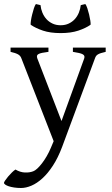

<svg xmlns="http://www.w3.org/2000/svg" viewBox="-33 -691 556 955"><path d="M492.7 -433.1Q478 -429.7 468.8 -426.8Q459.5 -423.8 453.6 -420.2Q447.8 -416.5 444.6 -411.9Q441.4 -407.2 439 -399.9L275.9 40Q255.4 94.2 230.2 132.8Q205.1 171.4 178 196Q150.9 220.7 123.5 232.4Q96.2 244.1 71.8 244.1Q53.2 244.1 37.6 241.7Q22 239.3 10.7 235.6Q-0.5 231.9 -6.8 227.3Q-13.2 222.7 -13.2 218.3Q-13.2 215.3 -7.3 206.5Q-1.5 197.8 7.3 187.3Q16.1 176.8 26.1 167Q36.1 157.2 43.9 152.3Q67.4 166 90.6 167Q113.8 168 131.8 161.1Q140.6 158.2 152.3 147.5Q164.1 136.7 176 121.1Q188 105.5 199.5 85.7Q210.9 65.9 219.7 44.9L233.9 11.2L73.7 -399.9Q69.3 -413.6 56.6 -420.7Q43.9 -427.7 19.5 -433.1V-454.1H208V-433.1Q189 -430.7 177 -428.2Q165 -425.8 158.4 -422.1Q151.9 -418.5 150.9 -413.1Q149.9 -407.7 152.8 -399.9L272.9 -88.9L385.7 -399.9Q388.2 -407.2 386.5 -412.4Q384.8 -417.5 378.2 -421.1Q371.6 -424.8 359.6 -427.5Q347.7 -430.2 329.6 -433.1V-454.1H492.7ZM268.6 -526.4Q217.3 -526.4 180.9 -538.6Q144.5 -550.8 119.6 -567.9Q118.7 -573.7 120.8 -588.4Q123 -603 127 -619.1Q130.9 -635.3 135.7 -649.9Q140.6 -664.6 145.5 -670.9L168.5 -665.5Q170.4 -646.5 177.7 -628.4Q185.1 -610.4 197.5 -596.4Q210 -582.5 227.8 -574Q245.6 -565.4 268.6 -565.4Q291.5 -565.4 309.3 -574Q327.1 -582.5 339.6 -596.4Q352.1 -610.4 359.4 -628.4Q366.7 -646.5 368.7 -665.5L391.6 -670.9Q396.5 -664.6 401.4 -649.9Q406.2 -635.3 410.2 -619.1Q414.1 -603 416.3 -588.4Q418.5 -573.7 417.5 -567.9Q393.1 -550.8 356.4 -538.6Q319.8 -526.4 268.6 -526.4Z"/></svg>

Font: Gentium Plus Cyr
Style: Regular
Weight: 400
Designer: J. Victor Gaultney, Annie Olsen, Iska Routamaa, Becca Hirsbrunner
Foundry: SIL International
Version: Version 5.000